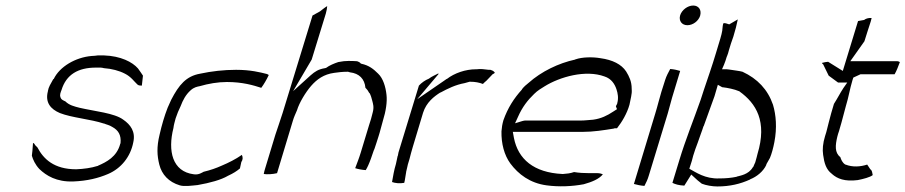

<svg xmlns="http://www.w3.org/2000/svg" viewBox="-20 -689 3268 693"><path d="M153 -360C142 -319 163 -295 196 -281C239 -264 307 -259 355 -243H356C365 -239 374 -238 385 -231C407 -219 418 -202 415 -172L414 -170C402 -123 364 -104 334 -91L333 -90H332C310 -83 282 -79 255 -78C175 -78 137 -115 115 -157C113 -160 108 -163 107 -165C105 -168 104 -172 99 -173V-171L97 -145L95 -127C99 -113 107 -95 122 -79C147 -55 184 -32 244 -34C295 -36 335 -46 370 -61C417 -81 451 -123 461 -175C470 -214 451 -239 425 -257C393 -281 323 -287 267 -300C248 -305 230 -309 216 -323C210 -326 200 -329 198 -339C195 -347 199 -356 202 -364C219 -420 262 -445 326 -445H343C349 -445 349 -444 355 -443C383 -441 410 -434 431 -423C453 -412 464 -395 476 -384C480 -380 487 -380 492 -380L496 -416C491 -423 485 -433 478 -442C458 -465 416 -487 355 -489H333C327 -488 316 -487 311 -487C252 -482 195 -448 174 -404L172 -403C163 -387 155 -374 153 -361Z M585 -300C573 -269 564 -238 556 -203C545 -158 547 -127 555 -95C564 -59 589 -32 629 -20C646 -15 671 -19 693 -21C739 -29 778 -40 802 -54L803 -55H804C823 -64 834 -71 846 -81L851 -104C857 -113 857 -121 853 -130C830 -114 806 -102 780 -91C760 -82 740 -75 715 -69C709 -66 697 -57 679 -60C602 -70 585 -144 606 -227C607 -237 611 -251 614 -262C619 -277 625 -292 632 -306C640 -327 650 -347 668 -363C680 -374 691 -376 701 -378C732 -387 766 -393 799 -393C856 -393 895 -381 923 -372C932 -384 942 -401 950 -418C949 -419 947 -421 943 -422C919 -428 885 -437 832 -437C788 -437 744 -432 702 -423C652 -414 626 -383 598 -329C595 -322 590 -311 585 -300Z M937 -81C935 -74 933 -68 932 -61C944 -59 964 -60 980 -64L1037 -253C1041 -267 1047 -279 1052 -291C1060 -318 1083 -356 1103 -379C1124 -403 1149 -421 1186 -426C1200 -428 1216 -430 1233 -430H1237L1239 -429C1239 -429 1241 -429 1243 -428C1277 -424 1296 -404 1299 -372C1301 -370 1304 -367 1307 -363L1313 -353H1314C1318 -346 1322 -333 1324 -324C1326 -315 1331 -303 1325 -282C1322 -268 1317 -252 1312 -237L1282 -138C1276 -118 1269 -101 1262 -82C1271 -79 1285 -76 1300 -75C1305 -82 1313 -100 1319 -117L1329 -146L1330 -148L1332 -153C1337 -167 1341 -181 1346 -196C1352 -214 1356 -233 1362 -253C1373 -288 1378 -322 1375 -347C1372 -375 1363 -406 1345 -423C1328 -440 1312 -453 1284 -459L1282 -460C1279 -464 1273 -467 1269 -468C1258 -469 1247 -469 1237 -469C1225 -469 1218 -468 1201 -465C1186 -460 1169 -453 1157 -444L1153 -443C1129 -439 1117 -431 1101 -417L1038 -360L1105 -474L1156 -640C1159 -650 1160 -658 1161 -667C1151 -661 1143 -654 1135 -648L1108 -633L1000 -281C992 -255 981 -225 974 -203Z M1422 -151C1419 -142 1417 -135 1416 -127L1415 -125C1413 -118 1412 -108 1409 -97C1402 -74 1399 -54 1395 -32C1406 -28 1422 -26 1439 -29C1442 -39 1443 -53 1446 -68V-69L1450 -86C1451 -91 1452 -94 1452 -95L1458 -115C1461 -128 1466 -145 1470 -159L1507 -282C1519 -320 1547 -341 1569 -355H1570C1596 -369 1624 -383 1657 -389L1675 -394H1677C1695 -394 1710 -391 1723 -386C1727 -390 1731 -394 1736 -398L1758 -421C1762 -423 1762 -423 1766 -426C1765 -429 1761 -434 1750 -437H1744C1729 -439 1714 -441 1701 -439H1698C1660 -439 1620 -425 1593 -404H1592C1592 -404 1591 -403 1582 -397L1486 -331L1563 -422C1563 -423 1562 -422 1562 -424C1551 -418 1538 -413 1528 -405C1515 -400 1501 -390 1492 -380Z M1797 -255C1793 -241 1791 -229 1790 -215C1789 -171 1800 -129 1822 -99C1851 -60 1893 -28 1953 -20C1997 -14 2045 -16 2087 -24C2116 -32 2143 -43 2156 -60C2151 -62 2144 -64 2137 -64H2108C2088 -64 2070 -65 2052 -68C2038 -63 2025 -62 2012 -61H2010C1906 -66 1850 -115 1835 -191L1831 -213H2082C2122 -213 2159 -219 2196 -225L2198 -226H2207C2225 -249 2243 -279 2252 -311L2258 -340C2260 -350 2261 -358 2260 -368V-369C2260 -395 2251 -413 2240 -431C2223 -457 2191 -473 2147 -479C2118 -484 2081 -483 2058 -475H2057L2056 -474C1996 -461 1934 -431 1888 -390C1880 -384 1870 -375 1864 -367V-366C1835 -334 1813 -300 1797 -255ZM1839 -244 1850 -268C1865 -302 1884 -327 1908 -350C1921 -363 1934 -370 1945 -377C2001 -412 2094 -438 2162 -413C2187 -405 2199 -385 2205 -367C2210 -352 2213 -335 2208 -317V-316C2207 -312 2204 -309 2203 -305L2207 -295L2193 -286C2172 -272 2150 -261 2121 -257L2097 -255C2089 -254 2081 -254 2074 -254H1880C1874 -254 1871 -254 1865 -252Z M2435 -634C2429 -614 2441 -598 2461 -598C2481 -598 2501 -613 2507 -632C2513 -653 2502 -669 2482 -669C2462 -669 2441 -653 2435 -634ZM2367 -357C2359 -331 2354 -308 2345 -279L2268 -25C2279 -22 2292 -19 2306 -18C2312 -29 2318 -42 2322 -56L2390 -279C2398 -306 2403 -329 2412 -357L2435 -433C2425 -436 2413 -439 2399 -440C2393 -429 2385 -414 2381 -401Z M2407 -29C2417 -24 2430 -20 2450 -19L2475 -59L2498 -38C2502 -35 2507 -31 2513 -26C2528 -20 2551 -16 2569 -16C2614 -16 2652 -25 2687 -41L2688 -42C2711 -51 2735 -70 2746 -94V-96C2750 -104 2754 -109 2759 -119C2765 -133 2771 -155 2775 -176C2785 -228 2781 -274 2770 -311C2751 -366 2714 -405 2660 -430C2650 -433 2630 -435 2612 -438C2609 -438 2604 -439 2603 -439H2586L2593 -455C2597 -464 2600 -474 2603 -484L2604 -486C2607 -493 2609 -500 2611 -508C2616 -524 2620 -539 2627 -557C2634 -579 2639 -600 2643 -619L2612 -601C2605 -603 2597 -607 2591 -605C2589 -601 2588 -591 2587 -580V-579C2585 -570 2584 -562 2580 -550L2564 -497C2551 -453 2534 -405 2520 -363L2509 -329C2483 -255 2454 -184 2432 -111ZM2482 -127C2487 -144 2492 -157 2498 -173C2503 -189 2515 -219 2519 -233L2520 -234C2533 -271 2545 -303 2559 -342L2571 -383C2576 -380 2582 -377 2587 -374H2589C2606 -372 2631 -367 2647 -360H2648L2649 -359C2709 -316 2750 -251 2714 -133C2713 -129 2710 -116 2706 -103C2703 -98 2702 -93 2699 -87L2698 -86L2697 -85C2682 -59 2651 -55 2641 -52H2640L2639 -51C2620 -47 2600 -45 2576 -45C2525 -43 2492 -67 2468 -80L2477 -108Z M2947 -462C2947 -459 2950 -458 2951 -457L2971 -416L3005 -391H3038L3024 -371C3011 -351 3004 -336 2990 -314C2983 -292 2977 -269 2971 -246C2966 -229 2965 -218 2958 -198C2950 -172 2948 -149 2951 -130C2955 -100 2962 -77 2982 -62L2983 -61C3002 -44 3029 -33 3076 -39C3096 -43 3120 -49 3130 -57C3129 -64 3127 -74 3123 -77H3122L3110 -95C3086 -87 3057 -85 3032 -95H3031C3020 -102 3016 -113 3013 -122C2992 -138 2995 -165 3002 -195L3005 -206C3010 -219 3012 -231 3017 -246L3033 -306C3043 -338 3047 -367 3057 -400L3060 -409L3086 -421H3209C3216 -433 3222 -449 3228 -465C3225 -466 3223 -468 3219 -468H3049L3100 -540L3111 -575L3123 -612C3124 -616 3125 -619 3126 -624C3113 -625 3104 -621 3099 -617L3077 -613L3022 -433L2969 -466C2963 -466 2955 -464 2947 -462Z"/></svg>

Font: SolarCharger
Style: 152
Weight: 100
Designer: Mew Too
Foundry: Cannot Into Space Fonts/KineticPlasma Fonts
Version: Version 1.100